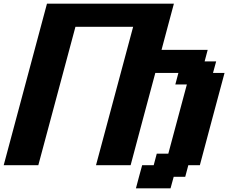

<svg xmlns="http://www.w3.org/2000/svg" viewBox="-20 -895 1236 1040"><path d="M716.3 125H903.8L920.9 62.5H983.4L1000 0H1062.5Q1084.5 -83 1129.2 -250Q1173.8 -417 1196.3 -500H1133.8L1150.9 -562.5H1088.4L1105 -625H855Q866.2 -667 888.4 -750.2Q910.6 -833.5 921.9 -875H234.4Q195.3 -729 117.2 -437.5Q39.1 -146 0 0H187.5L388.7 -750H701.2L500 0H687.5Q709.5 -83 754.2 -250Q798.8 -417 821.3 -500H946.3L929.7 -437.5H992.2Q975.6 -375 941.9 -250Q908.2 -125 891.6 -62.5H829.1L812.5 0H750Q744.1 21 732.9 62.5Q721.7 104 716.3 125Z"/></svg>

Font: Faithful 32x
Style: SemiboldOblique
Weight: 400
Foundry: Faithful Resource Pack
Version: Version 1.0; January 27, 2023